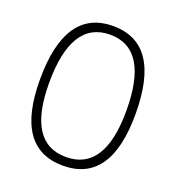

<svg xmlns="http://www.w3.org/2000/svg" viewBox="-130 -807 846 922"><g transform="rotate(20 293.0 -346.5)"><path d="M293 9.8Q48.8 9.8 48.8 -341.8Q48.8 -703.1 293 -703.1Q537.1 -703.1 537.1 -341.8Q537.1 9.8 293 9.8ZM293 -34.2Q490.2 -34.2 490.2 -341.8Q490.2 -659.2 293 -659.2Q95.7 -659.2 95.7 -341.8Q95.7 -34.2 293 -34.2Z"/></g></svg>

Font: Cascadia Code NF ExtraLight
Style: Regular
Weight: 200
Monospace: yes
Designer: Aaron Bell
Foundry: Saja Typeworks
Version: Version 2404.023; ttfautohint (v1.8.4)